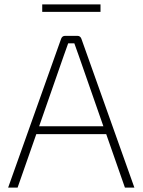

<svg xmlns="http://www.w3.org/2000/svg" viewBox="-20 -853 648 873"><path d="M437 -799H172V-833H437ZM463 -243H145L60 0H17L258 -677Q263 -690 276 -690H332Q345 -690 350 -677L591 0H548ZM450 -279 338 -600 318 -656H290L270 -600L158 -279Z"/></svg>

Font: Exo 2.0 Extra Light
Style: Regular
Weight: 250
Designer: Natanael Gama
Version: Version 1.001;PS 001.001;hotconv 1.0.70;makeotf.lib2.5.58329